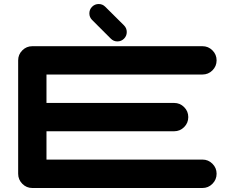

<svg xmlns="http://www.w3.org/2000/svg" viewBox="-20 -940 1174 960"><path d="M992.2 -142.1Q1021.5 -142.1 1042.2 -121.3Q1063 -100.6 1063 -71.3Q1063 -42 1042.2 -21Q1021.5 0 992.2 0H141.6Q112.3 0 91.6 -21Q70.8 -42 70.8 -71.3V-638.2Q70.8 -667.5 91.6 -688.2Q112.3 -709 141.6 -709H992.2Q1021.5 -709 1042.2 -688.2Q1063 -667.5 1063 -638.2Q1063 -608.9 1042.2 -588.1Q1021.5 -567.4 992.2 -567.4H212.4V-425.3H850.6Q879.9 -425.3 900.6 -404.5Q921.4 -383.8 921.4 -354.5Q921.4 -325.2 900.6 -304.4Q879.9 -283.7 850.6 -283.7H212.4V-142.1ZM440.4 -840.3Q426.8 -854 426.8 -873Q426.8 -892.6 440.4 -906.2Q454.1 -919.9 473.6 -919.9Q492.7 -919.9 506.3 -906.2L600.1 -813Q613.8 -799.3 613.8 -779.8Q613.8 -760.3 600.1 -746.6Q586.4 -732.9 566.9 -732.9Q547.9 -732.9 534.2 -746.6Z"/></svg>

Font: Robtronika
Style: Regular
Weight: 400
Designer: GGBot
Version: 1.00